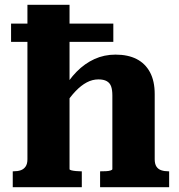

<svg xmlns="http://www.w3.org/2000/svg" viewBox="-20 -778 744 798"><path d="M683 0H396V-66H399Q409 -66 420.5 -66.5Q432 -67 439.5 -69.5Q447 -72 447 -75V-381Q447 -404 442 -418.5Q437 -433 424 -440.5Q411 -448 389 -448Q364 -448 340.5 -435.5Q317 -423 294 -399Q271 -375 248 -339L241 -401Q265 -446 298.5 -480Q332 -514 372.5 -532.5Q413 -551 460 -551Q512 -551 548 -532.5Q584 -514 603.5 -477.5Q623 -441 623 -387V-116Q623 -97 630 -86Q637 -75 650 -70.5Q663 -66 680 -66H683ZM94 -758H269V-75Q269 -72 277 -70Q285 -68 296 -67Q307 -66 316 -66H320V0H33V-66H36Q54 -66 66.5 -70.5Q79 -75 86.5 -86Q94 -97 94 -116ZM451 -680V-604H26V-680Z"/></svg>

Font: Roboto Serif 20pt
Style: Bold
Weight: 700
Version: Version 1.008